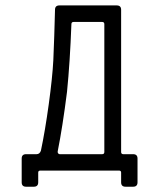

<svg xmlns="http://www.w3.org/2000/svg" viewBox="-20 -645 602 726"><path d="M500 -45.4V44.4Q500 61 483.4 61H454.6Q438 61 438 44.4V7.3Q438 0 429.7 0H132.8Q124.5 0 124.5 7.3V44.4Q124.5 61 107.9 61H78.6Q62 61 62 44.4V-45.4Q62 -62 78.6 -62H118.2Q130.4 -62 134.8 -75.7Q150.4 -149.4 164.3 -250.5Q178.2 -351.6 181.6 -417Q185.5 -506.3 188 -607.9Q188 -624.5 204.6 -624.5H421.4Q438 -624.5 438 -607.9V-70.3Q438 -62 446.3 -62H483.4Q500 -62 500 -45.4ZM374.5 -70.3V-553.7Q374.5 -562 366.2 -562H258.3Q250 -562 250 -553.7Q244.6 -408.7 233.4 -297.9Q216.8 -166 198.2 -72.8Q197.3 -68.8 199.7 -65.4Q202.1 -62 205.6 -62H366.2Q374.5 -62 374.5 -70.3Z"/></svg>

Font: GOSTRUS
Style: type_B
Weight: 400
Designer: Юрий и Татьяна Кривогуз
Version: Version 02.00